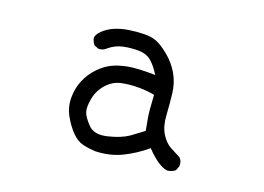

<svg xmlns="http://www.w3.org/2000/svg" viewBox="-79 -672 1158 843"><g transform="rotate(15 500.0 -251.0)"><path d="M407.2 25.4Q377.9 21.5 350.6 12.7Q323.2 3.9 299.8 -24.4Q276.4 -52.7 258.8 -92.3Q241.2 -131.8 245.1 -175.8Q249 -219.7 268.6 -255.9Q288.1 -292 317.4 -317.4Q346.7 -342.8 377 -354.5Q407.2 -366.2 448.7 -370.6Q490.2 -375 575.2 -366.2Q556.6 -403.3 535.6 -424.8Q514.6 -446.3 480.5 -450.2Q446.3 -454.1 409.2 -450.2Q372.1 -446.3 338.9 -422.9Q325.2 -411.1 303.7 -413.1L284.2 -422.9Q274.4 -436.5 272.5 -454.1Q274.4 -469.7 295.9 -487.3Q317.4 -504.9 346.7 -514.6Q376 -524.4 412.1 -526.9Q448.2 -529.3 482.4 -526.9Q516.6 -524.4 540 -512.7Q563.5 -501 595.7 -469.7Q627.9 -438.5 647.5 -397.5Q667 -356.4 668.5 -308.1Q669.9 -259.8 668.5 -209.5Q667 -159.2 683.6 -125Q700.2 -90.8 726.1 -73.7Q752 -56.6 771.5 -44.9Q785.2 -29.3 781.2 -5.9L771.5 13.7Q755.9 25.4 733.4 25.4Q692.4 15.6 639.6 -50.8Q586.9 -13.7 530.3 7.8Q473.6 29.3 407.2 25.4ZM538.1 -81.1 598.6 -118.2Q594.7 -155.3 592.8 -180.7Q590.8 -206.1 592.8 -280.3Q563.5 -290 520 -293.9Q476.6 -297.9 439 -293Q401.4 -288.1 371.1 -259.3Q340.8 -230.5 330.1 -190.4Q319.3 -150.4 325.2 -128.4Q331.1 -106.4 356.9 -74.7Q382.8 -43 441.9 -51.8Q501 -60.5 538.1 -81.1Z"/></g></svg>

Font: JasonHandwriting2
Style: Regular
Weight: 400
Version: Version 1.05.10